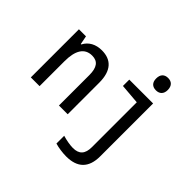

<svg xmlns="http://www.w3.org/2000/svg" viewBox="-230 -1021 1521 1521"><g transform="rotate(45 530.0 -260.5)"><path d="M834 -628C873 -628 899 -651 899 -696C899 -743 873 -766 834 -766C794 -766 769 -743 769 -696C769 -651 794 -628 834 -628ZM61 0H159V-278C159 -399 198 -466 283 -466C347 -466 376 -425 376 -341V0H474V-354C474 -489 412 -550 308 -550C241 -550 187 -522 159 -467H154L140 -539H61ZM702 245C827 245 892 182 892 54V-539H625V-468L794 -454V48C794 124 762 160 692 160C659 160 610 151 575 140V227C611 238 661 245 702 245Z"/></g></svg>

Font: Noto Sans Mono Condensed Medium
Style: Regular
Weight: 500
Width: 3
Designer: Monotype Design Team
Foundry: Monotype Imaging Inc.
Version: Version 2.014